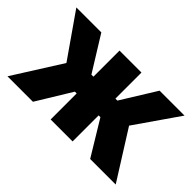

<svg xmlns="http://www.w3.org/2000/svg" viewBox="-90 -810 1075 1075"><g transform="rotate(45 447.5 -272.5)"><path d="M220.7 0H19L199.7 -286.1L19 -545.4H216.8L344.7 -338.9H360.8V-545.4H534.7V-338.9H550.3L678.2 -545.4H875.5L695.8 -286.1L876 0H673.8L548.8 -206.1H534.7V0H360.8V-206.1H346.7Z"/></g></svg>

Font: My Font
Style: Regular
Weight: 500
Designer: Rasmus Andersson
Foundry: rsms
Version: Version 0.001